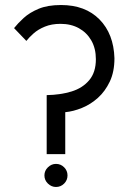

<svg xmlns="http://www.w3.org/2000/svg" viewBox="-20 -723 512 765"><path d="M166 -109V-344Q221 -345 265 -358.5Q309 -372 335.5 -403.5Q362 -435 362 -487Q362 -530 344 -561.5Q326 -593 294.5 -610.5Q263 -628 221 -628Q186 -628 159 -617Q132 -606 114 -590Q96 -574 85 -560L36 -611Q51 -630 74.5 -651.5Q98 -673 134 -688Q170 -703 223 -703Q320 -703 376.5 -645.5Q433 -588 436 -491Q436 -437 417.5 -398Q399 -359 370 -333Q341 -307 306.5 -293Q272 -279 240 -276V-109ZM203 22Q185 22 171 8.5Q157 -5 157 -24Q157 -43 171 -56.5Q185 -70 203 -70Q222 -70 235.5 -56.5Q249 -43 249 -24Q249 -5 235.5 8.5Q222 22 203 22Z"/></svg>

Font: Stick No Bills ExtraLight
Style: Regular
Weight: 400
Version: Version 2.000